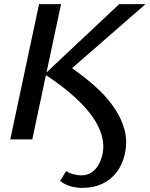

<svg xmlns="http://www.w3.org/2000/svg" viewBox="-20 -678 728 934"><path d="M382 236Q349 236 321 227.5Q293 219 272 202L302 154Q315 164 336 169.5Q357 175 376 175Q405 175 426 160.5Q447 146 460 122Q473 98 479 71Q488 24 474 -22Q460 -68 429.5 -110.5Q399 -153 359 -191Q319 -229 276.5 -261Q234 -293 197 -317L560 -658H688L306 -325V-365Q337 -342 379 -310.5Q421 -279 463 -239Q505 -199 537.5 -151Q570 -103 585.5 -47.5Q601 8 587 72Q576 122 547.5 159.5Q519 197 476.5 216.5Q434 236 382 236ZM30 0 170 -658H277L137 0Z"/></svg>

Font: Ysabeau SemiBold
Style: Italic
Weight: 600
Italic angle: -12°
Designer: Christian Thalmann (Catharsis Fonts)
Version: Version 2.002